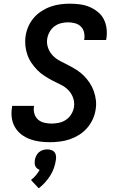

<svg xmlns="http://www.w3.org/2000/svg" viewBox="-20 -763 640 1041"><path d="M252 8Q223 8 195.5 4.5Q168 1 142.5 -8.5Q117 -18 96 -34Q75 -50 61.5 -73Q48 -96 44 -123.5Q40 -151 45 -180L46 -189H165L164 -185Q161 -164 167 -145Q173 -126 187 -114Q201 -102 220.5 -97.5Q240 -93 260 -93Q280 -93 300.5 -97.5Q321 -102 338.5 -114Q356 -126 367 -144.5Q378 -163 381 -182Q385 -209 376 -233.5Q367 -258 349.5 -275.5Q332 -293 309 -304Q286 -315 264 -326.5Q242 -338 220.5 -352Q199 -366 182 -383.5Q165 -401 151 -421.5Q137 -442 128.5 -466Q120 -490 117.5 -516.5Q115 -543 119 -569Q123 -595 134 -620Q145 -645 163 -666Q181 -687 205 -702.5Q229 -718 254.5 -727Q280 -736 306 -739.5Q332 -743 357 -743Q385 -743 412.5 -739.5Q440 -736 464 -726Q488 -716 509 -699.5Q530 -683 542 -660Q554 -637 557.5 -610Q561 -583 557 -555L555 -546H436L437 -550Q440 -570 435.5 -588.5Q431 -607 418 -619.5Q405 -632 386.5 -637Q368 -642 349 -642Q330 -642 310.5 -637Q291 -632 275 -620Q259 -608 249 -590Q239 -572 236 -553Q232 -527 241 -502.5Q250 -478 267.5 -460.5Q285 -443 307.5 -431.5Q330 -420 352.5 -408.5Q375 -397 396 -383.5Q417 -370 434.5 -352.5Q452 -335 466 -314Q480 -293 488.5 -269Q497 -245 500 -219Q503 -193 498 -166Q494 -140 482 -114.5Q470 -89 451 -67.5Q432 -46 407.5 -31Q383 -16 357.5 -7.5Q332 1 305 4.5Q278 8 252 8ZM190 258 148 213Q162 202 174 188Q186 174 195 158Q187 155 181 150Q175 145 171.5 137.5Q168 130 168 121.5Q168 113 169 104Q171 93 176.5 81.5Q182 70 191.5 62Q201 54 212.5 50.5Q224 47 236 47Q248 47 258.5 50.5Q269 54 275.5 62Q282 70 283.5 81.5Q285 93 283 104Q280 126 272.5 147.5Q265 169 252.5 189Q240 209 224 226.5Q208 244 190 258Z"/></svg>

Font: Iosevka Extended Oblique
Style: Bold
Weight: 700
Width: 7
Italic angle: -9°
Monospace: yes
Designer: Belleve Invis
Foundry: Belleve Invis
Version: Version 32.5.0; ttfautohint (v1.8.4)